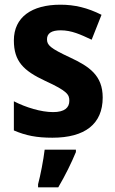

<svg xmlns="http://www.w3.org/2000/svg" viewBox="-20 -669 490 817"><path d="M417 -254C417 -348 360 -386 279 -424C193 -464 180 -477 180 -502C180 -527 199 -540 238 -540C285 -540 323 -522 370 -500L412 -606C352 -636 298 -649 237 -649C115 -649 39 -596 39 -497C39 -408 80 -368 172 -325C268 -281 275 -266 275 -240C275 -211 255 -192 206 -192C154 -192 90 -212 39 -238V-114C90 -92 136 -83 203 -83C341 -83 417 -141 417 -254ZM303 -22V-32H170C165 11 152 78 142 115V128H228C258 77 284 24 303 -22Z"/></svg>

Font: Noto Sans Kannada UI SemiCondensed
Style: Bold
Weight: 700
Width: 4
Designer: Jelle Bosma - Monotype Design Team
Foundry: Monotype Imaging Inc.
Version: Version 2.005